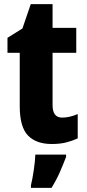

<svg xmlns="http://www.w3.org/2000/svg" viewBox="-20 -683 418 924"><path d="M279 -117Q233 -117 233 -177V-429H347V-549H233V-663H128L88 -546L16 -501V-429H75V-172Q75 -72 114.5 -31Q154 10 229 10Q269 10 298.5 2.5Q328 -5 354 -17V-134Q314 -117 279 -117ZM298 61H150Q149 92 142.5 136Q136 180 129 208V221H228Q251 184 267.5 146.5Q284 109 298 72Z"/></svg>

Font: Noto Sans Display SemiCondensed Extra
Style: Regular
Weight: 800
Width: 4
Designer: Monotype Design Team
Foundry: Monotype Imaging Inc.
Version: Version 1.900